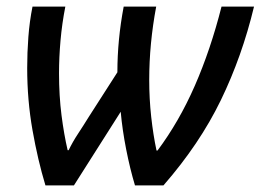

<svg xmlns="http://www.w3.org/2000/svg" viewBox="-20 -559 786 579"><path d="M117 0Q94 -76 78 -166.5Q62 -257 62 -354Q62 -400 65.5 -447Q69 -494 78 -539H177Q167 -488 162.5 -437Q158 -386 158 -338Q158 -270 165.5 -211.5Q173 -153 184 -106H187Q199 -131 215.5 -156Q232 -181 248 -207L334 -341Q334 -439 353 -539H451Q430 -427 430 -318Q430 -261 436 -206.5Q442 -152 452 -105H455Q520 -192 567.5 -300.5Q615 -409 648 -539H746Q710 -389 646 -257Q582 -125 473 0H387Q372 -50 360.5 -108.5Q349 -167 344 -222L203 0Z"/></svg>

Font: Noto Sans SemiCondensed Medium
Style: Italic
Weight: 500
Width: 4
Italic angle: -12°
Designer: Monotype Design Team
Foundry: Monotype Imaging Inc.
Version: Version 2.013; ttfautohint (v1.8.4.7-5d5b)